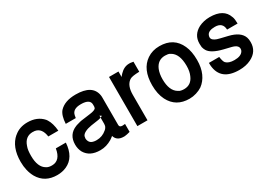

<svg xmlns="http://www.w3.org/2000/svg" viewBox="-3 -1135 2450 1759"><g transform="rotate(-30 1222.5 -256.0)"><path d="M359 -326Q346 -419 279 -431Q277 -432 273.5 -432Q270 -432 267 -432Q264 -432 261 -432.5Q258 -433 255 -433Q175 -433 147 -349Q139 -329 136 -305Q133 -281 133 -251Q133 -130 199 -93Q211 -85 225.5 -82Q240 -79 256 -79Q345 -79 364 -197H470Q460 -46 353 2Q308 22 255 22Q124 22 63 -83Q23 -155 23 -251Q23 -408 114 -485V-484Q171 -534 256 -534Q360 -534 419 -467L428 -454Q458 -407 465 -326Z M1025 -74V10Q1007 15 993 18Q979 21 967 22H957Q885 22 867 -38Q857 -30 849 -24Q841 -18 833 -13Q804 4 774 13Q744 22 710 22Q599 22 554 -55Q534 -92 534 -138Q534 -244 629 -282L640 -286L679 -297L693 -300L790 -313Q848 -320 857 -339L860 -354V-374Q860 -422 796 -431H797Q789 -432 780.5 -432.5Q772 -433 764 -433Q678 -433 666 -374V-375L661 -346H555Q557 -388 566.5 -420Q576 -452 593 -472Q650 -534 767 -534Q943 -534 964 -413Q965 -407 965.5 -401Q966 -395 966 -386V-97Q966 -72 996 -72H1002ZM869 -240 879 -244 860 -257V-235Q862 -236 864.5 -237Q867 -238 870 -240ZM860 -235Q852 -233 845.5 -231.5Q839 -230 831 -228L750 -216Q709 -209 682.5 -195.5Q656 -182 648 -163L644 -140Q645 -116 657.5 -99.5Q670 -83 696 -78Q706 -75 727 -75Q787 -75 833 -115Q845 -124 850 -134Q860 -148 860 -169Z M1113 -520H1213V-462Q1219 -470 1223.5 -475.5Q1228 -481 1235 -488Q1279 -534 1333 -534H1345L1377 -529V-423Q1338 -422 1313.5 -418Q1289 -414 1278 -407L1269 -401Q1220 -364 1220 -269V0H1113Z M1653 -534Q1804 -534 1862 -404Q1890 -342 1890 -252Q1890 -171 1863.5 -112Q1837 -53 1789 -18Q1762 0 1726 11Q1690 22 1654 22Q1511 22 1450 -98Q1417 -164 1417 -256Q1417 -425 1522 -496Q1578 -534 1653 -534ZM1654 -433Q1576 -433 1544 -356Q1527 -313 1527 -256Q1527 -135 1594 -95Q1606 -86 1621.5 -82.5Q1637 -79 1654 -79Q1730 -79 1761 -153Q1780 -194 1780 -253Q1780 -381 1710 -420Q1699 -428 1684.5 -430.5Q1670 -433 1654 -433Z M2267 -355Q2264 -433 2182 -433Q2113 -433 2097 -396Q2092 -384 2092 -373Q2092 -342 2145 -324L2143 -325Q2150 -323 2157.5 -321Q2165 -319 2172 -317L2247 -299Q2365 -271 2390 -198Q2397 -178 2397 -148Q2397 -49 2304 -4Q2252 22 2181 22Q1986 22 1971 -144L1970 -174H2079Q2086 -122 2100 -107Q2127 -79 2187 -79Q2256 -79 2279 -115Q2287 -126 2287 -142Q2287 -173 2246 -189L2227 -195Q2226 -196 2223 -196L2149 -214Q2030 -243 2000 -295Q1995 -304 1991 -313.5Q1987 -323 1985 -333L1983 -369Q1983 -417 2005 -451.5Q2027 -486 2069 -508Q2093 -520 2122.5 -527Q2152 -534 2185 -534Q2332 -534 2367 -430V-431Q2373 -417 2375.5 -397.5Q2378 -378 2378 -355Z"/></g></svg>

Font: Ekushey Amar Bangla
Style: Bold
Weight: 700
Designer: Al Mamun Sumon
Foundry: Al Mamun Sumon
Version: Version 1.0